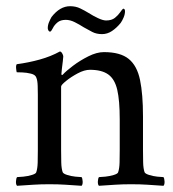

<svg xmlns="http://www.w3.org/2000/svg" viewBox="-20 -596 559 619"><path d="M206 -576Q224 -576 238.5 -569Q253 -562 266 -554Q280 -545 296 -537.5Q312 -530 322 -530Q340 -530 350.5 -538.5Q361 -547 367.5 -556.5Q374 -566 377 -568Q383 -568 383 -560Q383 -550 378.5 -539.5Q374 -529 369 -522Q356 -506 341 -496Q326 -486 309 -486Q291 -486 277.5 -493Q264 -500 250 -508Q236 -517 221 -524.5Q206 -532 192 -532Q175 -532 165 -523.5Q155 -515 150.5 -505.5Q146 -496 142 -494Q138 -494 136 -498Q134 -502 134 -505Q134 -515 138 -524.5Q142 -534 146 -541Q173 -576 206 -576ZM315 -428Q368 -428 395 -406Q422 -384 431.5 -338Q441 -292 441 -221V-113Q441 -91 441.5 -72Q442 -53 446 -41Q448 -36 460.5 -32Q473 -28 487 -26.5Q501 -25 507 -25Q510 -21 510.5 -11Q511 -1 507 3Q477 1 454.5 -0.5Q432 -2 403 -2Q375 -2 352 -0.5Q329 1 299 3Q295 -1 295.5 -11Q296 -21 299 -25Q305 -25 319.5 -26.5Q334 -28 347 -32Q360 -36 361 -41Q365 -53 365.5 -72Q366 -91 366 -113V-211Q366 -272 358 -306.5Q350 -341 329 -356Q308 -371 270 -371Q252 -371 230.5 -359.5Q209 -348 193 -335Q177 -322 177 -317V-113Q177 -91 177.5 -72Q178 -53 182 -41Q184 -36 196.5 -32Q209 -28 223 -26.5Q237 -25 243 -25Q246 -21 246.5 -11Q247 -1 243 3Q213 1 190.5 -0.5Q168 -2 139 -2Q111 -2 88 -0.5Q65 1 35 3Q31 -1 31.5 -11Q32 -21 35 -25Q41 -25 55.5 -26.5Q70 -28 83 -32Q96 -36 97 -41Q101 -53 101.5 -72Q102 -91 102 -113V-291Q102 -301 101.5 -319Q101 -337 97 -346Q94 -355 80 -358.5Q66 -362 52 -362.5Q38 -363 34 -363Q33 -365 32 -375Q31 -385 34 -389Q72 -394 108 -404Q144 -414 173 -430Q177 -430 180.5 -424Q184 -418 184 -414Q184 -411 182.5 -398.5Q181 -386 179.5 -374Q178 -362 178 -358Q178 -354 180 -354Q181 -354 183 -356Q193 -367 215.5 -384Q238 -401 265 -414.5Q292 -428 315 -428Z"/></svg>

Font: Amiri
Style: Regular
Weight: 400
Designer: Khaled Hosny
Version: Version 0.114